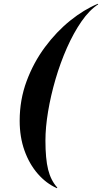

<svg xmlns="http://www.w3.org/2000/svg" viewBox="-20 -820 536 1010"><path d="M281.5 167 279.5 170Q223 145 178.8 94.2Q134.5 43.5 109 -27.5Q83.5 -98.5 83.5 -185Q83.5 -295 120 -393.2Q156.5 -491.5 216.8 -572.5Q277 -653.5 349.5 -711.8Q422 -770 494.5 -800L496.5 -797Q450 -767 408.5 -707Q367 -647 332.2 -568.5Q297.5 -490 272.2 -403.8Q247 -317.5 233 -233.8Q219 -150 219 -80.5Q219 15 233.2 72.2Q247.5 129.5 281.5 167Z"/></svg>

Font: Bodoni* 48pt
Style: Bold Italic
Weight: 700
Italic angle: -13°
Version: Version 2.3